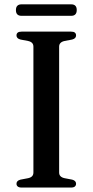

<svg xmlns="http://www.w3.org/2000/svg" viewBox="-20 -842 416 862"><path d="M245.5 -67.5Q245.5 -57 251.8 -50.8Q258 -44.5 270 -42L304 -35.5Q321.5 -31 321.5 -17Q321.5 -9.5 316.2 -4.8Q311 0 299 0H77Q65 0 59.5 -4.8Q54 -9.5 54 -17Q54 -31 72 -35.5L106 -42Q118 -44.5 124 -50.8Q130 -57 130 -67.5V-632.5Q130 -643 124 -649.2Q118 -655.5 106 -658L72 -664.5Q54 -669 54 -683Q54 -691 59.5 -695.5Q65 -700 77 -700H299Q311 -700 316.2 -695.5Q321.5 -691 321.5 -683Q321.5 -669 304 -664.5L270 -658Q258 -655.5 251.8 -649.2Q245.5 -643 245.5 -632.5ZM51.5 -796.5Q51.5 -810 58 -816.2Q64.5 -822.5 76 -822.5H300Q312 -822.5 318.2 -816.2Q324.5 -810 324.5 -797Q324.5 -784 318.2 -777.5Q312 -771 300 -771H76Q64.5 -771 58 -777.2Q51.5 -783.5 51.5 -796.5Z"/></svg>

Font: Fraunces 28pt
Style: Regular
Weight: 400
Version: Version 1.000;[b76b70a41]